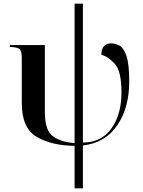

<svg xmlns="http://www.w3.org/2000/svg" viewBox="-20 -780 777 1040"><path d="M384 240H429V8Q550 -6 615 -101Q680 -196 680 -339Q680 -434 664.5 -478Q649 -522 626.5 -533.5Q604 -545 583 -545Q529 -545 529 -483Q562 -476 600 -436.5Q638 -397 638 -280Q638 -160 583.5 -84Q529 -8 429 -8V-760H384V-5Q311 -10 267 -41.5Q223 -73 223 -172V-536H33V-526L47 -525Q75 -523 86.5 -513.5Q98 -504 98 -463V-221Q98 -85 180 -38Q262 9 384 10Z"/></svg>

Font: Noto Serif Display Semi
Style: Regular
Weight: 600
Designer: Monotype Design Team
Foundry: Monotype Imaging Inc.
Version: Version 1.900